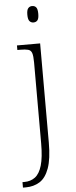

<svg xmlns="http://www.w3.org/2000/svg" viewBox="-64 -775 415 1048"><g transform="rotate(-5 143.5 -251.5)"><path d="M18 240V210H28Q63 210 87.5 191.5Q112 173 125 129Q138 85 138 8V-435Q138 -471 132.5 -487Q127 -503 111.5 -507Q96 -511 68 -511H53V-536H180V8Q180 97 161.5 148Q143 199 110 219.5Q77 240 34 240ZM154 -653Q141 -653 132.5 -662.5Q124 -672 124 -698Q124 -724 132.5 -733.5Q141 -743 154 -743Q168 -743 176 -733.5Q184 -724 184 -698Q184 -672 176 -662.5Q168 -653 154 -653Z"/></g></svg>

Font: Noto Serif Thai ExtraLight
Style: Regular
Weight: 250
Version: Version 2.001